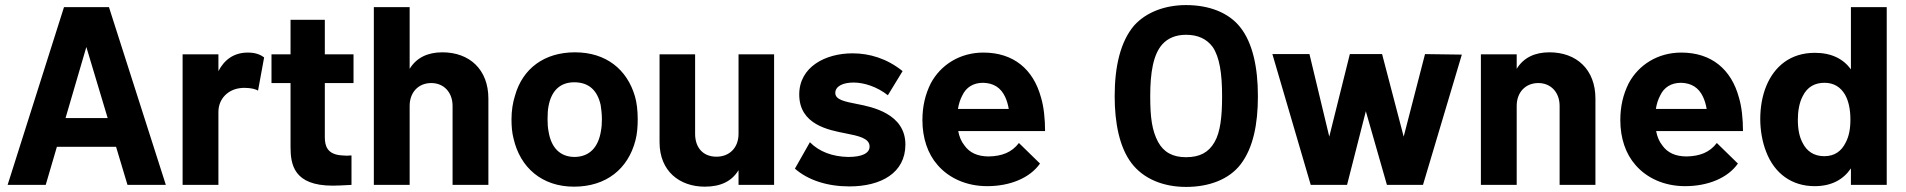

<svg xmlns="http://www.w3.org/2000/svg" viewBox="-20 -728 7505 756"><path d="M482 0H633L409 -700H232L10 0H160L204 -150H437ZM238 -263 320 -543 404 -263Z M956 -521C900 -521 863 -492 840 -448V-514H699V0H840V-287C840 -341 880 -376 926 -381C932 -382 938 -382 944 -382C967 -382 988 -377 996 -371L1020 -502C1008 -511 989 -521 956 -521Z M1372 -401V-514H1259V-650H1124V-514H1049V-401H1124V-150C1124 -81 1136 3 1290 3C1306 3 1329 2 1364 0V-116C1358 -116 1351 -115 1345 -115C1339 -115 1334 -116 1328 -116C1268 -119 1259 -154 1259 -188V-401Z M1722 -522C1664 -522 1620 -501 1593 -457V-700H1452V0H1593V-311C1593 -365 1628 -401 1678 -401C1728 -401 1762 -364 1762 -311V0H1903V-340C1903 -454 1829 -522 1722 -522Z M2240 7C2367 7 2453 -63 2482 -175C2489 -201 2491 -230 2491 -259C2491 -293 2487 -326 2480 -349C2449 -455 2366 -522 2244 -522C2123 -522 2038 -458 2008 -352C1999 -324 1994 -292 1994 -258C1994 -232 1996 -205 2002 -183C2028 -68 2114 7 2240 7ZM2243 -110C2184 -110 2150 -148 2140 -210C2137 -225 2136 -241 2136 -259C2136 -278 2137 -297 2140 -311C2151 -369 2184 -404 2241 -404C2299 -404 2332 -372 2345 -315C2347 -302 2350 -280 2350 -259C2350 -243 2349 -226 2346 -211C2336 -150 2303 -111 2243 -110Z M2888 -514V-201C2888 -147 2853 -111 2801 -111C2748 -111 2717 -147 2717 -201V-514H2577V-168C2577 -53 2657 7 2755 7C2819 7 2862 -15 2888 -58V0H3028V-514Z M3324 6C3449 6 3545 -47 3545 -159C3545 -280 3414 -307 3357 -318C3306 -328 3269 -335 3269 -362C3269 -389 3300 -403 3341 -403C3383 -403 3434 -386 3476 -353L3534 -448C3472 -498 3403 -518 3337 -518C3229 -518 3127 -464 3127 -356C3127 -237 3243 -216 3309 -203C3360 -193 3404 -184 3404 -151C3404 -124 3373 -110 3320 -110C3258 -111 3205 -131 3169 -168L3110 -64C3162 -18 3239 6 3324 6Z M3873 -112C3829 -112 3797 -127 3777 -156C3765 -171 3757 -190 3753 -212H4095C4095 -259 4090 -308 4079 -344C4049 -455 3971 -521 3852 -521C3760 -521 3684 -473 3645 -400C3623 -356 3612 -309 3612 -255C3612 -184 3633 -122 3672 -78C3716 -27 3785 5 3867 5C3957 5 4035 -27 4075 -84L3992 -165C3964 -128 3925 -113 3873 -112ZM3851 -402C3892 -401 3921 -383 3938 -346C3944 -333 3949 -317 3952 -299H3752C3755 -319 3761 -337 3769 -352C3784 -384 3812 -402 3851 -402Z M4650 8C4740 8 4819 -21 4865 -81C4914 -145 4933 -238 4933 -349C4933 -464 4912 -559 4864 -620C4818 -679 4740 -708 4650 -708C4569 -708 4494 -681 4446 -628C4392 -565 4369 -467 4369 -349C4369 -244 4388 -148 4435 -86C4482 -24 4560 8 4650 8ZM4650 -109C4597 -109 4562 -129 4540 -169C4516 -214 4509 -265 4509 -349C4509 -443 4521 -514 4557 -554C4579 -578 4610 -591 4650 -591C4697 -591 4731 -575 4755 -543C4782 -503 4792 -439 4792 -349C4792 -268 4785 -207 4762 -168C4739 -128 4704 -109 4650 -109Z M5141 0H5284L5358 -290L5441 0H5583L5736 -513L5591 -515L5507 -190L5422 -515H5295L5214 -190L5136 -515H4990Z M6081 -522C6023 -522 5979 -501 5952 -457V-514H5811V0H5952V-311C5952 -365 5987 -401 6037 -401C6087 -401 6121 -364 6121 -311V0H6262V-340C6262 -454 6188 -522 6081 -522Z M6621 -112C6577 -112 6545 -127 6525 -156C6513 -171 6505 -190 6501 -212H6843C6843 -259 6838 -308 6827 -344C6797 -455 6719 -521 6600 -521C6508 -521 6432 -473 6393 -400C6371 -356 6360 -309 6360 -255C6360 -184 6381 -122 6420 -78C6464 -27 6533 5 6615 5C6705 5 6783 -27 6823 -84L6740 -165C6712 -128 6673 -113 6621 -112ZM6599 -402C6640 -401 6669 -383 6686 -346C6692 -333 6697 -317 6700 -299H6500C6503 -319 6509 -337 6517 -352C6532 -384 6560 -402 6599 -402Z M7268 -700V-455C7238 -496 7192 -520 7126 -520C7030 -520 6967 -467 6935 -390C6918 -349 6911 -303 6911 -259C6911 -216 6919 -169 6934 -131C6967 -44 7036 5 7125 5C7192 5 7238 -21 7268 -65V0H7409V-700ZM7247 -166C7231 -134 7205 -113 7163 -113C7122 -113 7094 -133 7078 -165C7065 -189 7059 -219 7059 -257C7059 -287 7064 -323 7078 -349C7096 -386 7126 -402 7164 -402C7202 -402 7228 -384 7245 -355C7259 -330 7266 -297 7266 -257C7266 -220 7260 -190 7247 -166Z"/></svg>

Font: Arthouse Owned
Style: Bold
Weight: 700
Designer: Jeremy Tribby
Foundry: Tribby Type
Version: Version 1.000;PS 001.000;hotconv 1.0.88;makeotf.lib2.5.64775